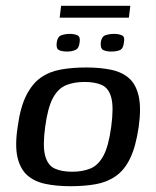

<svg xmlns="http://www.w3.org/2000/svg" viewBox="-20 -637 539 663"><path d="M223 6Q175 6 137 -2Q99 -10 74.5 -31.5Q50 -53 40.5 -93.5Q31 -134 41 -199Q50 -266 70.5 -307Q91 -348 121 -369Q151 -390 190.5 -397Q230 -404 278 -404Q326 -404 364 -396Q402 -388 426 -366.5Q450 -345 459 -304.5Q468 -264 459 -199Q449 -131 429.5 -90.5Q410 -50 380 -29Q350 -8 311 -1Q272 6 223 6ZM229 -44Q265 -44 292 -55Q319 -66 337 -99Q355 -132 364 -199Q373 -266 364.5 -299Q356 -332 332.5 -343Q309 -354 272 -354Q236 -354 208.5 -343Q181 -332 163 -299Q145 -266 136 -199Q127 -132 136 -99Q145 -66 169 -55Q193 -44 229 -44ZM364 -459Q348 -459 337 -464Q326 -469 328 -491Q331 -511 344.5 -515.5Q358 -520 374 -520Q390 -520 401 -515Q412 -510 408 -491Q406 -469 394 -464Q382 -459 364 -459ZM212 -459Q194 -459 183.5 -464Q173 -469 176 -491Q179 -511 192.5 -515.5Q206 -520 221 -520Q237 -520 247.5 -515Q258 -510 255 -491Q253 -470 240.5 -464.5Q228 -459 212 -459ZM186 -576 191 -617H430L425 -576Z"/></svg>

Font: Genos Thin Medium
Style: Italic
Weight: 500
Italic angle: -8°
Version: Version 1.010